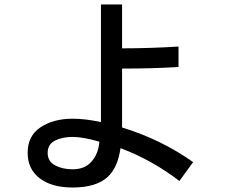

<svg xmlns="http://www.w3.org/2000/svg" viewBox="-20 -730 1002 854"><path d="M516 -71Q504 15 459 57Q408 104 303 104Q210 104 156.5 63Q103 22 103 -50Q103 -126 160.5 -164Q218 -202 303 -202Q360 -202 429 -187V-710H523V-515Q648 -515 774 -523V-432Q662 -425 523 -425V-163Q696 -110 839 -9L778 75Q655 -19 516 -71ZM303 -121Q257 -121 224.5 -104.5Q192 -88 192 -50Q192 -12 225 5.5Q258 23 303 23Q356 23 385 -9Q418 -45 422 -100Q348 -121 303 -121Z"/></svg>

Font: Gmarket Sans TTF Medium
Style: Regular
Weight: 500
Designer: Creative Director : Sungho Lee; Art Director : Kiwoong Choi; Project Manager : Sori Yang, Jongwook Yoon; Font Designer :
Foundry: Sandoll Inc.
Version: Version 1.000;hotconv 1.0.109;makeotfexe 2.5.65596